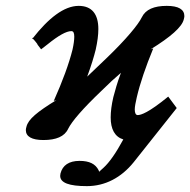

<svg xmlns="http://www.w3.org/2000/svg" viewBox="-20 -465 648 654"><path d="M227 -296C215 -248 193 -188 163 -121L172 -124C107 -84 76 -59 70 -33C69 -29 68 -26 68 -22C68 0 88 12 128 12C171 12 200 0 212 -26C225 -52 262 -95 326 -156C350 -180 372 -200 392 -217C379 -183 372 -156 366 -134C360 -108 357 -85 357 -65C357 -25 371 1 400 10C375 56 353 88 332 107C325 113 321 117 318 120C317 119 317 117 316 115C305 93 284 83 251 83C215 83 193 98 186 126C186 129 185 131 185 134C185 158 216 169 276 169C338 169 393 140 435 88L582 -97L553 -136C486 -81 460 -73 449 -73C443 -73 439 -79 439 -92C439 -102 442 -116 446 -134C457 -181 476 -237 502 -300L493 -297C561 -339 600 -373 606 -399C607 -403 608 -407 608 -410C608 -433 588 -445 548 -445C505 -445 476 -433 463 -406C451 -381 408.7 -330.3 345 -269L277 -204C291 -242 300 -272 306 -296C312 -323 315 -346 315 -366C315 -417 293 -445 248 -445C198 -445 145 -403 91 -334L89 -337V-332C89 -333 91 -333 91 -334L96 -329C100 -325 104 -319 108 -314H107L120 -297L142 -314C179 -344 206 -359 223 -359C230 -359 233 -353 233 -340C233 -329 231 -314 227 -296Z"/></svg>

Font: Linux Libertine O
Style: Bold Italic
Weight: 700
Italic angle: -11.5°
Designer: Philipp H. Poll
Foundry: Philipp H. Poll
Version: Version 4.1.0